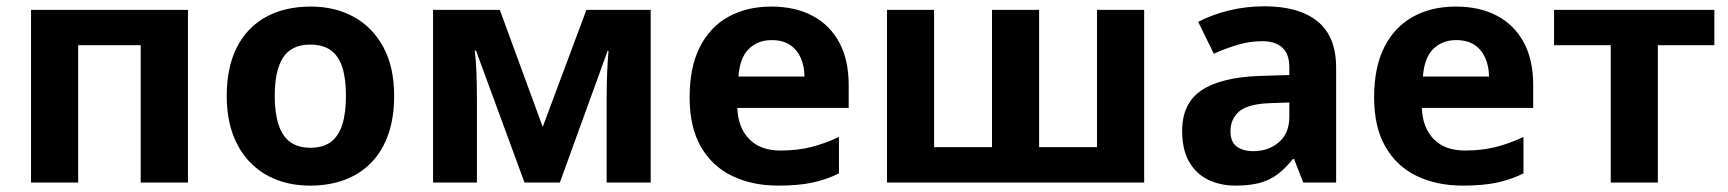

<svg xmlns="http://www.w3.org/2000/svg" viewBox="-20 -577 5463 607"><path d="M574.2 -545.9V0H424.8V-434.1H227.1V0H78.1V-545.9Z M1226.1 -273.9Q1226.1 -205.6 1207.8 -152.8Q1189.5 -100.1 1154.5 -63.7Q1119.6 -27.3 1070.6 -8.8Q1021.5 9.8 960 9.8Q902.3 9.8 854.2 -8.8Q806.2 -27.3 770.8 -63.7Q735.4 -100.1 716.1 -152.8Q696.8 -205.6 696.8 -273.9Q696.8 -364.7 729 -427.7Q761.2 -490.7 820.8 -523.4Q880.4 -556.2 962.9 -556.2Q1039.6 -556.2 1098.9 -523.4Q1158.2 -490.7 1192.1 -427.7Q1226.1 -364.7 1226.1 -273.9ZM848.6 -273.9Q848.6 -220.2 860.4 -183.6Q872.1 -147 897 -128.4Q921.9 -109.9 961.9 -109.9Q1001.5 -109.9 1026.1 -128.4Q1050.8 -147 1062.3 -183.6Q1073.7 -220.2 1073.7 -273.9Q1073.7 -328.1 1062.3 -364Q1050.8 -399.9 1025.9 -418Q1001 -436 960.9 -436Q901.9 -436 875.2 -395.5Q848.6 -355 848.6 -273.9Z M2037.1 -545.9V0H1897.9V-268.1Q1897.9 -307.6 1899.4 -345.7Q1900.9 -383.8 1903.8 -416H1900.9L1750 0H1638.2L1484.9 -417H1481Q1484.9 -384.3 1486.3 -346.7Q1487.8 -309.1 1487.8 -264.2V0H1349.1V-545.9H1560.1L1695.8 -175.8L1834 -545.9Z M2418.5 -556.2Q2494.1 -556.2 2548.8 -527.1Q2603.5 -498 2633.3 -442.9Q2663.1 -387.7 2663.1 -308.1V-235.8H2311Q2313.5 -172.9 2348.9 -137Q2384.3 -101.1 2447.3 -101.1Q2499.5 -101.1 2543 -111.8Q2586.4 -122.6 2632.3 -144V-28.8Q2591.8 -8.8 2547.6 0.5Q2503.4 9.8 2440.4 9.8Q2358.4 9.8 2295.2 -20.5Q2231.9 -50.8 2196 -112.8Q2160.2 -174.8 2160.2 -269Q2160.2 -364.7 2192.6 -428.5Q2225.1 -492.2 2283.2 -524.2Q2341.3 -556.2 2418.5 -556.2ZM2419.4 -450.2Q2376 -450.2 2347.4 -422.4Q2318.8 -394.5 2314.5 -335H2523.4Q2522.9 -368.2 2511.5 -394Q2500 -419.9 2477.3 -435.1Q2454.6 -450.2 2419.4 -450.2Z M3597.2 -545.9V0H2784.2V-545.9H2933.1V-111.8H3116.2V-545.9H3265.1V-111.8H3448.2V-545.9Z M3977.1 -557.1Q4086.9 -557.1 4145.5 -509.3Q4204.1 -461.4 4204.1 -363.8V0H4100.1L4071.3 -74.2H4067.4Q4043.9 -44.9 4019.5 -26.4Q3995.1 -7.8 3963.4 1Q3931.6 9.8 3886.2 9.8Q3837.9 9.8 3799.6 -8.8Q3761.2 -27.3 3739.3 -65.7Q3717.3 -104 3717.3 -163.1Q3717.3 -250 3778.3 -291.3Q3839.4 -332.5 3961.4 -336.9L4056.2 -339.8V-363.8Q4056.2 -406.7 4033.7 -426.8Q4011.2 -446.8 3971.2 -446.8Q3931.6 -446.8 3893.6 -435.5Q3855.5 -424.3 3817.4 -407.2L3768.1 -507.8Q3811.5 -530.8 3865.5 -543.9Q3919.4 -557.1 3977.1 -557.1ZM4056.2 -252.9 3998.5 -251Q3926.3 -249 3898.2 -225.1Q3870.1 -201.2 3870.1 -162.1Q3870.1 -127.9 3890.1 -113.5Q3910.2 -99.1 3942.4 -99.1Q3990.2 -99.1 4023.2 -127.4Q4056.2 -155.8 4056.2 -208Z M4582.5 -556.2Q4658.2 -556.2 4712.9 -527.1Q4767.6 -498 4797.4 -442.9Q4827.1 -387.7 4827.1 -308.1V-235.8H4475.1Q4477.5 -172.9 4512.9 -137Q4548.3 -101.1 4611.3 -101.1Q4663.6 -101.1 4707 -111.8Q4750.5 -122.6 4796.4 -144V-28.8Q4755.9 -8.8 4711.7 0.5Q4667.5 9.8 4604.5 9.8Q4522.5 9.8 4459.2 -20.5Q4396 -50.8 4360.1 -112.8Q4324.2 -174.8 4324.2 -269Q4324.2 -364.7 4356.7 -428.5Q4389.2 -492.2 4447.3 -524.2Q4505.4 -556.2 4582.5 -556.2ZM4583.5 -450.2Q4540 -450.2 4511.5 -422.4Q4482.9 -394.5 4478.5 -335H4687.5Q4687 -368.2 4675.5 -394Q4664.1 -419.9 4641.4 -435.1Q4618.7 -450.2 4583.5 -450.2Z M5399.9 -434.1H5221.2V0H5072.3V-434.1H4893.1V-545.9H5399.9Z"/></svg>

Font: Wonky
Style: Regular
Weight: 400
Designer: Monotype Design Team
Foundry: Monotype Imaging Inc.
Version: Version 3.000